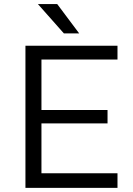

<svg xmlns="http://www.w3.org/2000/svg" viewBox="-20 -912 645 932"><path d="M103.5 0ZM103.5 0ZM550.3 0H103.5V-689.9H550.3V-623H181.2V-377.9H502V-313H181.2V-70.8H550.3ZM364.3 -750H290L164.1 -892.1H257.8Z"/></svg>

Font: Acari Sans
Style: Regular
Weight: 400
Designer: Alfredo Marco Pradil and Stefan Peev
Foundry: Hanken Design Co.
Version: Version 1.045;February 4, 2021;FontCreator 13.0.0.2655 64-bi